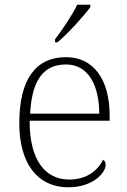

<svg xmlns="http://www.w3.org/2000/svg" viewBox="-20 -786 539 816"><path d="M214 -619V-606H224C268 -642 339 -721 364 -756V-766H308C287 -721 243 -657 214 -619ZM270 10C375 10 429 -51 429 -86C429 -97 425 -103 418 -107C395 -61 349 -23 274 -23C172 -23 105 -106 106 -273H446V-294C446 -452 375 -543 261 -543C133 -543 62 -451 62 -262C62 -88 142 10 270 10ZM402 -303H108C115 -432 156 -512 260 -512C354 -512 401 -427 402 -303Z"/></svg>

Font: Noto Serif Ethiopic ExtraLight
Style: Regular
Weight: 200
Designer: Monotype Design Team
Foundry: Monotype Imaging Inc.
Version: Version 2.102